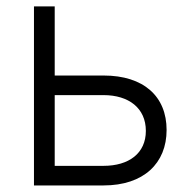

<svg xmlns="http://www.w3.org/2000/svg" viewBox="-20 -565 583 585"><path d="M146.7 -334.9V-545.5H83.5V0H295.5C418 0 487.6 -67.8 487.6 -169C487.6 -271 418.3 -334.9 295.5 -334.9ZM146.7 -275.2H295.5C372.5 -275.2 424.4 -235.4 424.4 -166.2C424.4 -97.7 372.5 -59.7 295.5 -59.7H146.7Z"/></svg>

Font: Karasuma Gothic
Style: Light
Weight: 300
Designer: Rasmus Andersson / Ryoko Nishizuka
Foundry: rsms
Version: Version 1.00